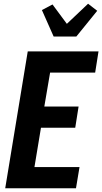

<svg xmlns="http://www.w3.org/2000/svg" viewBox="-20 -1011 549 1031"><path d="M8 0 129 -735H509L491 -621H249L218 -439H402L384 -325H200L165 -114H407L388 0ZM268 -815 205 -957 262 -987 339 -883 453 -991 502 -953 390 -815Z"/></svg>

Font: Iosevka SS18 Heavy
Style: Italic
Weight: 900
Italic angle: -9°
Monospace: yes
Designer: Belleve Invis
Foundry: Belleve Invis
Version: Version 25.1.1; ttfautohint (v1.8.4)